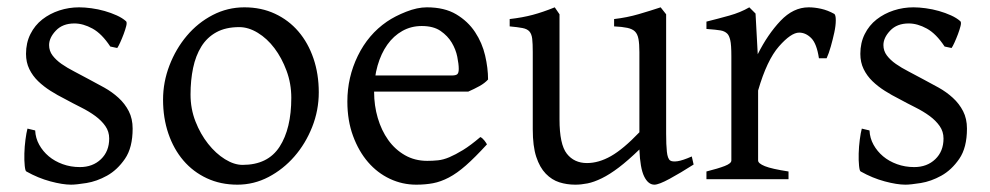

<svg xmlns="http://www.w3.org/2000/svg" viewBox="-20 -489 2703 524"><path d="M342 -138Q342 -86 321 -55.5Q300 -25 272 -9.5Q244 6 216 10.5Q188 15 174 15Q151 15 117.5 6Q84 -3 52 -21Q49 -22 47.5 -36.5Q46 -51 46.5 -70Q47 -89 49.5 -108Q52 -127 55 -138L76 -133Q77 -112 87 -94Q97 -76 113 -62.5Q129 -49 151 -41Q173 -33 198 -33Q233 -33 255.5 -54.5Q278 -76 278 -111Q278 -130 267.5 -145Q257 -160 240 -172.5Q223 -185 201 -196Q179 -207 157 -219Q137 -229 118 -241Q99 -253 84 -267.5Q69 -282 60 -300.5Q51 -319 51 -342Q51 -372 63 -396Q75 -420 95.5 -436Q116 -452 142 -460.5Q168 -469 196 -469Q211 -469 229.5 -466.5Q248 -464 265.5 -459Q283 -454 298.5 -447Q314 -440 324 -431Q327 -428 324.5 -418Q322 -408 317.5 -396Q313 -384 308 -373Q303 -362 300 -358L281 -362Q258 -397 232.5 -411Q207 -425 183 -425Q151 -425 132.5 -405.5Q114 -386 114 -366Q114 -350 123.5 -337.5Q133 -325 148 -314.5Q163 -304 182.5 -294Q202 -284 222 -273Q243 -262 264.5 -250Q286 -238 303.5 -222Q321 -206 331.5 -185.5Q342 -165 342 -138Z M850 -237Q850 -188 832 -142.5Q814 -97 783.5 -62Q753 -27 713 -6Q673 15 628 15Q582 15 544.5 -2.5Q507 -20 480.5 -51Q454 -82 439.5 -124.5Q425 -167 425 -217Q425 -265 442.5 -310.5Q460 -356 490 -391.5Q520 -427 560.5 -448Q601 -469 647 -469Q693 -469 730.5 -451.5Q768 -434 794.5 -403Q821 -372 835.5 -329.5Q850 -287 850 -237ZM775 -222Q775 -261 762 -296Q749 -331 729 -357.5Q709 -384 683.5 -399.5Q658 -415 633 -415Q596 -415 570.5 -401Q545 -387 529.5 -362Q514 -337 507 -303.5Q500 -270 500 -231Q500 -192 513.5 -157.5Q527 -123 548 -96.5Q569 -70 594 -54.5Q619 -39 642 -39Q711 -39 743 -88.5Q775 -138 775 -222Z M1312 -272Q1303 -262 1288.5 -254Q1274 -246 1258 -239H978L979 -283H1213Q1224 -283 1228 -286.5Q1232 -290 1232 -301Q1232 -314 1228 -334Q1224 -354 1213 -372.5Q1202 -391 1182.5 -404.5Q1163 -418 1131 -418Q1102 -418 1078 -404.5Q1054 -391 1037 -367Q1020 -343 1010.5 -310Q1001 -277 1001 -238Q1001 -201 1011 -167Q1021 -133 1039.5 -107Q1058 -81 1085 -65.5Q1112 -50 1146 -50Q1161 -50 1175.5 -51.5Q1190 -53 1206.5 -60Q1223 -67 1243.5 -79.5Q1264 -92 1291 -115Q1297 -112 1302 -105.5Q1307 -99 1309 -95Q1276 -59 1251.5 -37.5Q1227 -16 1205 -4.5Q1183 7 1162 11Q1141 15 1116 15Q1078 15 1044 -1Q1010 -17 984.5 -46.5Q959 -76 943.5 -118Q928 -160 928 -212Q928 -278 956.5 -336.5Q985 -395 1036 -430Q1058 -445 1088.5 -457Q1119 -469 1145 -469Q1193 -469 1225 -450Q1257 -431 1276.5 -401.5Q1296 -372 1304 -337.5Q1312 -303 1312 -272Z M1873 -40Q1837 -17 1807.5 -1Q1778 15 1766 15Q1749 15 1738 -7.5Q1727 -30 1725 -81Q1694 -51 1669 -32Q1644 -13 1622.5 -2.5Q1601 8 1583.5 11.5Q1566 15 1550 15Q1527 15 1506.5 8.5Q1486 2 1469.5 -15Q1453 -32 1443.5 -61Q1434 -90 1434 -136V-347Q1434 -370 1432.5 -383Q1431 -396 1425 -403Q1419 -410 1406 -412.5Q1393 -415 1371 -417V-437Q1406 -441 1434 -448.5Q1462 -456 1494 -469L1507 -450V-163Q1507 -95 1527 -69.5Q1547 -44 1582 -44Q1614 -44 1647.5 -63Q1681 -82 1725 -128V-347Q1725 -369 1722.5 -382.5Q1720 -396 1713 -403Q1706 -410 1692 -413Q1678 -416 1656 -417V-437Q1691 -441 1723.5 -450.5Q1756 -460 1783 -469L1798 -450V-124Q1798 -94 1800 -75Q1802 -56 1809 -51Q1815 -47 1829 -49Q1843 -51 1868 -62L1873 -40Z M2257 -451Q2261 -448 2261 -433.5Q2261 -419 2257 -400.5Q2253 -382 2247.5 -362.5Q2242 -343 2236 -330H2215Q2209 -370 2194 -385Q2179 -400 2161 -400Q2139 -400 2106 -362.5Q2073 -325 2049 -242V-51Q2049 -43 2067.5 -35.5Q2086 -28 2132 -21V0H1908V-21Q1940 -29 1958 -36Q1976 -43 1976 -51V-335Q1976 -367 1973 -379.5Q1970 -392 1965 -397Q1958 -404 1946.5 -406Q1935 -408 1908 -410V-430Q1940 -438 1970.5 -446.5Q2001 -455 2025 -469L2042 -452L2048 -341Q2075 -395 2110 -432Q2145 -469 2187 -469Q2203 -469 2221 -465Q2239 -461 2257 -451Z M2619 -138Q2619 -86 2598 -55.5Q2577 -25 2549 -9.5Q2521 6 2493 10.5Q2465 15 2451 15Q2428 15 2394.5 6Q2361 -3 2329 -21Q2326 -22 2324.5 -36.5Q2323 -51 2323.5 -70Q2324 -89 2326.5 -108Q2329 -127 2332 -138L2353 -133Q2354 -112 2364 -94Q2374 -76 2390 -62.5Q2406 -49 2428 -41Q2450 -33 2475 -33Q2510 -33 2532.5 -54.5Q2555 -76 2555 -111Q2555 -130 2544.5 -145Q2534 -160 2517 -172.5Q2500 -185 2478 -196Q2456 -207 2434 -219Q2414 -229 2395 -241Q2376 -253 2361 -267.5Q2346 -282 2337 -300.5Q2328 -319 2328 -342Q2328 -372 2340 -396Q2352 -420 2372.5 -436Q2393 -452 2419 -460.5Q2445 -469 2473 -469Q2488 -469 2506.5 -466.5Q2525 -464 2542.5 -459Q2560 -454 2575.5 -447Q2591 -440 2601 -431Q2604 -428 2601.5 -418Q2599 -408 2594.5 -396Q2590 -384 2585 -373Q2580 -362 2577 -358L2558 -362Q2535 -397 2509.5 -411Q2484 -425 2460 -425Q2428 -425 2409.5 -405.5Q2391 -386 2391 -366Q2391 -350 2400.5 -337.5Q2410 -325 2425 -314.5Q2440 -304 2459.5 -294Q2479 -284 2499 -273Q2520 -262 2541.5 -250Q2563 -238 2580.5 -222Q2598 -206 2608.5 -185.5Q2619 -165 2619 -138Z"/></svg>

Font: Kalpurush
Style: Regular
Weight: 400
Designer: Md. Tanbin Islam Siyam
Foundry: Tanbin Islam Siyam
Version: Version 0.258